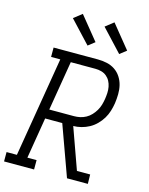

<svg xmlns="http://www.w3.org/2000/svg" viewBox="-153 -1062 893 1149"><g transform="rotate(15 293.5 -487.5)"><path d="M-13 0V-58H51L154 -677H97V-735H371Q400 -735 427.5 -729Q455 -723 477.5 -708Q500 -693 515 -670Q530 -647 536.5 -620.5Q543 -594 542.5 -565Q542 -536 538 -508Q534 -483 526.5 -458.5Q519 -434 505.5 -411.5Q492 -389 472.5 -369.5Q453 -350 430 -337.5Q407 -325 381.5 -318.5Q356 -312 332 -312L423 -58H505L506 0H377L264 -312H158L116 -58H173V0ZM168 -370H321Q340 -370 358.5 -374Q377 -378 394.5 -387.5Q412 -397 426 -412Q440 -427 450 -444Q460 -461 465.5 -479.5Q471 -498 474 -517Q477 -536 478 -555.5Q479 -575 475.5 -593.5Q472 -612 463.5 -628Q455 -644 441 -655.5Q427 -667 409 -672Q391 -677 372 -677H219ZM486 -799 359 -935 410 -975 527 -831ZM290 -799 163 -935 214 -975 331 -831Z"/></g></svg>

Font: Iosevka HT Light Extended
Style: Italic
Weight: 300
Width: 7
Italic angle: -9°
Monospace: yes
Designer: Belleve Invis
Foundry: Belleve Invis
Version: Version 32.3.0; ttfautohint (v1.8.4)